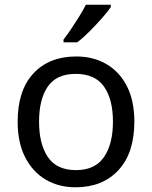

<svg xmlns="http://www.w3.org/2000/svg" viewBox="-20 -786 645 816"><path d="M551 -269Q551 -136 483.5 -63Q416 10 301 10Q230 10 174.5 -22.5Q119 -55 87 -117.5Q55 -180 55 -269Q55 -402 122 -474Q189 -546 304 -546Q377 -546 432.5 -513.5Q488 -481 519.5 -419.5Q551 -358 551 -269ZM146 -269Q146 -174 183.5 -118.5Q221 -63 303 -63Q384 -63 422 -118.5Q460 -174 460 -269Q460 -364 422 -418Q384 -472 302 -472Q220 -472 183 -418Q146 -364 146 -269ZM451 -756Q439 -738 414 -709.5Q389 -681 360.5 -652.5Q332 -624 308 -606H250V-618Q265 -637 282.5 -663Q300 -689 317 -716.5Q334 -744 345 -766H451Z"/></svg>

Font: Noto Sans Batak
Style: Regular
Weight: 400
Designer: Monotype Design Team
Foundry: Monotype Imaging Inc.
Version: Version 2.002; ttfautohint (v1.8.4.7-5d5b)